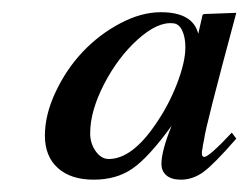

<svg xmlns="http://www.w3.org/2000/svg" viewBox="-20 -705 405 313"><path d="M312 -682.1 365.2 -684.1Q314 -494.1 313 -479Q310.1 -465.8 310.1 -462.9Q309.1 -460 309.1 -455.1Q309.1 -449.2 313 -449.2Q320.8 -449.2 357.9 -488.8L365.2 -479Q329.1 -437.5 311.8 -424.8Q294.4 -412.1 274.9 -412.1Q259.8 -412.1 251.5 -418.9Q243.2 -425.8 243.2 -438Q243.2 -459 259.8 -500Q222.2 -448.2 196 -430.2Q169.9 -412.1 132.8 -412.1Q95.2 -412.1 74.2 -431.2Q53.2 -450.2 53.2 -483.9Q53.2 -518.1 70.6 -554.9Q87.9 -591.8 114.5 -620.1Q141.1 -648.4 175.5 -666.7Q210 -685.1 242.2 -685.1Q294.4 -685.1 303.2 -649.9L310.1 -680.2ZM262.2 -667Q237.3 -669.9 204.8 -640.9Q172.4 -611.8 149.7 -567.9Q127 -523.9 127 -487.8Q127 -471.2 136 -458.5Q145 -445.8 157.2 -445.8Q195.3 -445.8 233.9 -502.9Q254.9 -533.2 268.6 -568.6Q282.2 -604 282.2 -627.9Q282.2 -644.5 276.9 -655.5Q271.5 -666.5 262.2 -667Z"/></svg>

Font: Accordance
Style: Italic
Weight: 400
Italic angle: -11°
Version: Version 1.2 (build January 31, 2020) Miklal Software Solutio